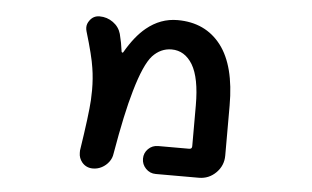

<svg xmlns="http://www.w3.org/2000/svg" viewBox="-43 -623 1087 668"><g transform="rotate(5 500.0 -289.0)"><path d="M522.5 -18.6Q502 -18.6 487.8 -33.2Q473.6 -47.9 473.6 -67.9Q473.6 -87.9 487.8 -102.1Q502 -116.2 522.5 -116.2H630.9Q640.6 -116.2 640.6 -126V-268.6Q640.6 -364.3 613.3 -410.2Q585.9 -455.1 540 -455.1Q502 -455.1 473.6 -424.8Q445.3 -393.6 418 -298.8Q394.5 -218.8 370.1 -76.2Q368.2 -60.5 358.4 -47.4Q348.6 -34.2 334 -26.4Q319.3 -18.6 302.7 -18.6Q279.3 -18.6 264.6 -36.1Q252.9 -50.8 252.9 -68.4Q252.9 -72.3 252.9 -77.1Q272.5 -204.1 275.4 -254.9Q276.4 -272.5 276.4 -290Q276.4 -331.1 270.5 -367.2Q264.6 -408.2 239.3 -492.2Q237.3 -499 237.3 -505.9Q237.3 -518.6 246.1 -530.3Q258.8 -547.9 280.3 -547.9Q306.6 -547.9 327.6 -532.7Q348.6 -517.6 355.5 -493.2Q363.3 -462.9 367.2 -431.6Q368.2 -429.7 370.1 -429.2Q372.1 -428.7 373 -430.7Q406.2 -488.3 443.4 -518.6Q492.2 -558.6 551.8 -558.6Q649.4 -558.6 704.1 -487.3Q757.8 -417 757.8 -278.3V-103.5Q757.8 -68.4 732.9 -43.5Q708 -18.6 672.9 -18.6Z"/></g></svg>

Font: Rounded-X Mgen+ 2m medium
Style: Regular
Weight: 500
Designer: [Source Han Sans]
Ryoko NISHIZUKA  (kana & ideographs); Paul D. Hunt (Latin, Greek & Cyrillic); Wenlong ZHANG  (bopomofo
Version: Version 1.059.20150602